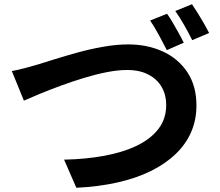

<svg xmlns="http://www.w3.org/2000/svg" viewBox="-20 -869 1040 908"><path d="M36 -533Q64 -538 98 -547Q132 -556 159 -564Q188 -573 237.5 -588.5Q287 -604 346.5 -620.5Q406 -637 469 -648Q532 -659 586 -659Q677 -659 750 -625.5Q823 -592 866 -527.5Q909 -463 909 -370Q909 -302 884 -244.5Q859 -187 810.5 -140.5Q762 -94 693 -60Q624 -26 535 -6Q446 14 341 19L283 -114Q384 -116 472 -132Q560 -148 626 -179.5Q692 -211 729 -259Q766 -307 766 -373Q766 -420 745 -457Q724 -494 682.5 -516Q641 -538 581 -538Q537 -538 484 -527.5Q431 -517 375.5 -500Q320 -483 267 -463.5Q214 -444 169 -425.5Q124 -407 93 -393ZM770 -804Q783 -786 797.5 -761Q812 -736 826 -711Q840 -686 849 -667L769 -632Q753 -663 731.5 -703Q710 -743 690 -772ZM888 -849Q901 -830 916.5 -805Q932 -780 946 -755.5Q960 -731 969 -713L889 -679Q874 -710 851.5 -749.5Q829 -789 809 -817Z"/></svg>

Font: Noto Sans KR
Style: Bold
Weight: 700
Designer: Ryoko NISHIZUKA  (kana, bopomofo & ideographs); Paul D. Hunt (Latin, Greek & Cyrillic); Sandoll Communications , Soo-you
Foundry: Adobe
Version: Version 2.004-H2;hotconv 1.0.118;makeotfexe 2.5.65603